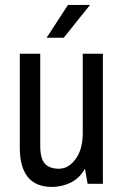

<svg xmlns="http://www.w3.org/2000/svg" viewBox="-20 -738 492 771"><path d="M235.9 -586.4H167.2L252.8 -718.1H341.4ZM188.5 12.6Q59.5 12.6 59.5 -146V-522.2H141.6V-152Q141.6 -101.2 160.3 -80.8Q179 -60.4 217 -60.4Q255 -60.4 283.7 -99.5Q312.3 -138.6 312.3 -203.7V-522.2H393.1V0H331.9L321 -60.4Q300.6 -23.5 265.2 -5.4Q229.8 12.6 188.5 12.6Z"/></svg>

Font: Puralecka Narrow
Style: Regular
Weight: 400
Designer: Hector Gatti, Marcela Romero, Pablo Cosgaya and Nicolas Silva
Version: Version 1.004;PS 001.004;hotconv 1.0.70;makeotf.lib2.5.58329